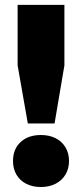

<svg xmlns="http://www.w3.org/2000/svg" viewBox="-20 -760 338 790"><path d="M94.5 -252 52.5 -491V-740H245V-491L204.5 -252ZM33.5 -97.5Q33.5 -146.5 64.8 -175.5Q96 -204.5 148.5 -204.5Q183.5 -204.5 209.5 -191Q235.5 -177.5 249.8 -153.2Q264 -129 264 -97.5Q264 -66 249.5 -41.8Q235 -17.5 208.8 -4Q182.5 9.5 148.5 9.5Q114.5 9.5 88.5 -3.5Q62.5 -16.5 48 -40.8Q33.5 -65 33.5 -97.5Z"/></svg>

Font: Encode Sans Semi Condensed ExBd
Style: Regular
Weight: 800
Width: 4
Designer: Multiple Designers
Foundry: Impallari Type
Version: Version 2.000